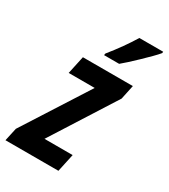

<svg xmlns="http://www.w3.org/2000/svg" viewBox="-227 -856 832 946"><g transform="rotate(30 188.5 -383.0)"><path d="M-39.1 0 -22.9 -74.2 212.9 -442.9H64.9L86.9 -544.9H371.1L354 -463.9L124 -102.1H284.2L262.2 0ZM171.9 -606 173.8 -616.2Q236.3 -693.4 280.3 -766.1H416L415 -757.8Q404.3 -744.6 383.3 -723.4Q362.3 -702.1 338.1 -679Q314 -655.8 292.2 -636Q270.5 -616.2 257.8 -606Z"/></g></svg>

Font: Open Sans Condensed
Style: Bold Italic
Weight: 700
Width: 3
Italic angle: -12°
Designer: Monotype Design Team
Foundry: Monotype Imaging Inc.
Version: Version 3.003; ttfautohint (v1.8.4)